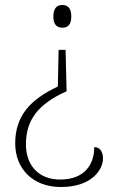

<svg xmlns="http://www.w3.org/2000/svg" viewBox="-20 -561 468 770"><path d="M230 -541C210 -541 194 -530 194 -495C194 -460 210 -450 230 -450C250 -450 266 -460 266 -495C266 -530 250 -541 230 -541ZM247 -195 243 -361H215L212 -214C101 -162 41 -96 41 14C41 116 112 189 224 189C351 189 393 117 393 75C393 45 379 29 358 29C358 91 326 159 221 159C134 159 84 101 84 18C84 -80 133 -144 247 -195Z"/></svg>

Font: Noto Serif Sinhala ExtraLight
Style: Regular
Weight: 200
Designer: Jelle Bosma - Monotype Design Team
Foundry: Monotype Imaging Inc.
Version: Version 2.007